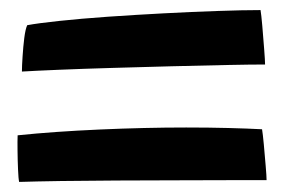

<svg xmlns="http://www.w3.org/2000/svg" viewBox="-20 -576 565 381"><path d="M34 -526Q55.5 -530 97.8 -534.5Q140 -539 193.8 -542.8Q247.5 -546.5 304 -549.5Q360.5 -552.5 411.2 -554.2Q462 -556 497 -556Q498.5 -547.5 500.5 -524.5Q502.5 -501.5 504.2 -478.5Q506 -455.5 506 -448Q478.5 -448 429.2 -447Q380 -446 320.5 -444.5Q261 -443 202.2 -441.2Q143.5 -439.5 95.8 -437.5Q48 -435.5 23.5 -434Q23.5 -445 24.8 -464Q26 -483 28.2 -500.8Q30.5 -518.5 34 -526ZM15 -307.5Q87.5 -315 177.8 -319Q268 -323 349.5 -323Q394 -323 433 -322Q472 -321 500 -319.5Q501.5 -311 503.5 -289.5Q505.5 -268 507.2 -247Q509 -226 509 -218.5Q483.5 -218.5 436.2 -218.5Q389 -218.5 330.5 -218.2Q272 -218 212.2 -217.8Q152.5 -217.5 101 -216.8Q49.5 -216 18 -215Q16.5 -221.5 15.8 -239.5Q15 -257.5 14.8 -277Q14.5 -296.5 15 -307.5Z"/></svg>

Font: Grandstander Medium
Style: Regular
Weight: 500
Designer: Tyler Finck
Foundry: Etcetera Type Co
Version: Version 1.200; ttfautohint (v1.8.3)